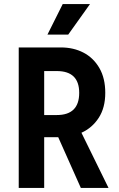

<svg xmlns="http://www.w3.org/2000/svg" viewBox="-20 -923 584 943"><path d="M72 0V-690H279Q341 -690 390 -664.5Q439 -639 468 -589Q497 -539 497 -467Q497 -394 465 -344.5Q433 -295 380 -271L513 0H377L266 -249H197V0ZM197 -358H259Q369 -358 369 -467Q369 -574 259 -574H197ZM213 -753 288 -903H422L315 -753Z"/></svg>

Font: Radio Canada Condensed SemiBold
Style: Regular
Weight: 600
Width: 3
Designer: Charles Daoud, Etienne Aubert Bonn, Alexandre Saumier Demers, Jacques Le Bailly
Foundry: Radio-Canada
Version: Version 2.104; ttfautohint (v1.8.4.7-5d5b);gftools[0.9.28.de